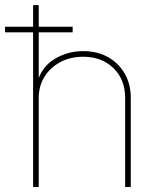

<svg xmlns="http://www.w3.org/2000/svg" viewBox="-46 -748 629 768"><path d="M108.9 -356V0H86.4V-727.5H108.9V-418.5H103Q120.6 -481 172.6 -512.2Q224.6 -543.5 286.6 -543.5Q342.8 -543.5 385.5 -519.8Q428.2 -496.1 452.6 -454.1Q477.1 -412.1 477.1 -356V0H454.6V-356Q454.6 -430.2 407.7 -475.6Q360.8 -521 286.6 -521Q235.8 -521 195.6 -499.8Q155.3 -478.5 132.1 -441.2Q108.9 -403.8 108.9 -356ZM-25.9 -618.7V-641.1H244.6V-618.7Z"/></svg>

Font: Inter 20pt Thin
Style: Regular
Weight: 250
Version: Version 4.001;git-66647c0bb